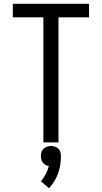

<svg xmlns="http://www.w3.org/2000/svg" viewBox="-20 -755 540 1018"><path d="M210 0H290V-663H452V-735H48V-663H210ZM240 243Q256 226 268 206Q280 186 288 164Q296 142 299.5 119Q303 96 303 73Q303 62 300 51.5Q297 41 289.5 33.5Q282 26 271.5 22.5Q261 19 250 19Q239 19 229 22.5Q219 26 211 33.5Q203 41 200 51.5Q197 62 197 73Q197 82 199.5 91Q202 100 207.5 107.5Q213 115 221 119.5Q229 124 239 125Q239 125 239 125Q239 125 239 125Q233 147 222.5 168Q212 189 197 206Z"/></svg>

Font: Iosevka SS09
Style: Regular
Weight: 400
Monospace: yes
Designer: Belleve Invis
Foundry: Belleve Invis
Version: Version 5.2.1; ttfautohint (v1.8.3)